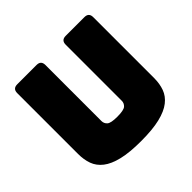

<svg xmlns="http://www.w3.org/2000/svg" viewBox="-179 -904 1104 1104"><g transform="rotate(-45 373.0 -352.5)"><path d="M682 -189Q682 -143 668.5 -105.5Q655 -68 620.5 -41Q586 -14 526 0.5Q466 15 373 15Q280 15 220 0.5Q160 -14 125.5 -41Q91 -68 77.5 -105.5Q64 -143 64 -189V-684Q64 -720 100 -720H257Q293 -720 293 -684V-228Q293 -208 308 -194.5Q323 -181 375 -181Q428 -181 443 -194.5Q458 -208 458 -228V-684Q458 -720 494 -720H646Q682 -720 682 -684Z"/></g></svg>

Font: Bungee Spice
Style: Regular
Weight: 400
Designer: David Jonathan Ross
Foundry: David Jonathan Ross
Version: Version 2.000